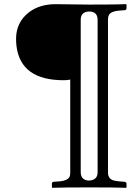

<svg xmlns="http://www.w3.org/2000/svg" viewBox="-20 -667 642 921"><path d="M367.2 -574.2V161.1Q369.1 198.2 407.2 199.2Q447.3 196.8 448.2 161.1V-574.2Q446.8 -611.8 407.2 -611.8Q368.2 -610.4 367.2 -574.2ZM408.2 -645Q537.6 -645 585 -647L586.9 -645V-626Q585.4 -619.6 579.1 -618.2L553.2 -616.2Q507.8 -612.8 500.5 -590.8Q498.5 -583 498 -574.2V161.1Q498 191.9 527.3 199.2Q538.1 201.7 553.2 203.1L579.1 205.1Q585.9 207.5 586.9 212.9V231.9L585 233.9Q536.1 231.9 408 231.9Q279.8 231.9 231 233.9L229 231.9V212.9Q230.5 206.1 235.8 205.1L263.2 203.1Q309.1 199.7 315.4 176.3Q316.9 169.4 316.9 161.1V-285.2Q302.2 -282.2 285.2 -282.2Q79.6 -282.2 59.1 -445.8Q57.1 -463.4 57.1 -481Q57.1 -560.1 118.7 -607.9Q169.9 -647 247.1 -647Q293.9 -647 364.7 -645.5Q397.9 -645 408.2 -645Z"/></svg>

Font: Linux Libertine Display O
Style: Regular
Weight: 400
Designer: Philipp H. Poll
Foundry: Philipp H. Poll
Version: Version 5.0.9